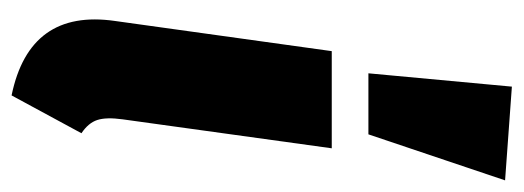

<svg xmlns="http://www.w3.org/2000/svg" viewBox="-305 -578 900 330"><g transform="rotate(90 145.0 -413.0)"><path d="M128.9 -842.8 290 -831.1 210.9 -596.2H106ZM234.9 -533.2 185.1 -173.8Q181.2 -145.5 186.3 -130.1Q191.4 -114.7 209 -103L144 17.1Q-5.4 -13.7 16.1 -161.1L67.9 -533.2Z"/></g></svg>

Font: Fira Sans Compressed ExtraBold
Style: Italic
Weight: 800
Width: 3
Italic angle: -8°
Designer: Carrois Corporate & Edenspiekermann AG
Foundry: Carrois Corporate GbR & Edenspiekermann AG
Version: Version 4.203;PS 004.203;hotconv 1.0.88;makeotf.lib2.5.64775